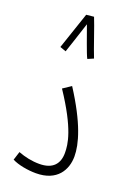

<svg xmlns="http://www.w3.org/2000/svg" viewBox="-153 -863 652 928"><g transform="rotate(20 173.0 -399.5)"><path d="M124 -799C110 -759 69 -636 60 -610L91 -599C97 -615 125 -702 143 -757C160 -711 190 -622 202 -600L232 -613C215 -654 179 -765 163 -803ZM34 -21C65 -5 115 4 157 4C266 4 305 -67 305 -136C305 -199 278 -297 178 -452L136 -424C248 -256 256 -180 256 -136C256 -81 227 -44 157 -44C119 -44 82 -52 48 -65Z"/></g></svg>

Font: Noto Sans Arabic UI XCn Lt
Style: Regular
Weight: 300
Width: 2
Designer: Monotype Design Team, Nadine Chahine and Nizar Qandah
Foundry: Monotype Imaging Inc.
Version: Version 2.010